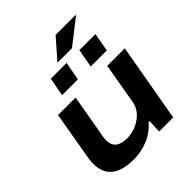

<svg xmlns="http://www.w3.org/2000/svg" viewBox="-242 -1051 1217 1217"><g transform="rotate(-45 366.0 -442.5)"><path d="M342.8 -764.2 459 -897H637.2V-892.1L473.1 -764.2ZM217.8 -598.1 241.2 -722.2H382.8L359.9 -598.1ZM475.1 -598.1 497.1 -722.2H641.1L619.1 -598.1ZM252.9 12.2Q49.8 12.2 49.8 -150.9Q49.8 -176.3 56.2 -211.9L110.8 -526.9H268.1L215.8 -229Q212.9 -212.4 212.9 -198.2Q212.9 -112.8 316.9 -112.8Q382.8 -112.8 437.7 -151.4Q492.7 -189.9 503.9 -249L551.8 -526.9H709L616.2 0H490.2L494.1 -88.9H484.9Q438.5 -36.1 377.7 -12Q316.9 12.2 252.9 12.2Z"/></g></svg>

Font: Archivo Expanded
Style: Bold Italic
Weight: 700
Width: 7
Italic angle: -10°
Designer: Hector Gatti
Foundry: Omnibus-Type
Version: Version 2.001